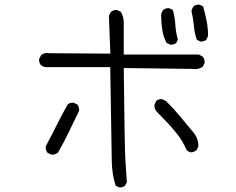

<svg xmlns="http://www.w3.org/2000/svg" viewBox="-20 -784 1040 847"><path d="M863.8 -601.1Q865.7 -600.6 868.2 -600.6Q870.6 -600.6 874.5 -601.6Q882.8 -602.5 889.6 -607.9L897.9 -625Q897.9 -660.2 891.4 -692.4Q884.8 -724.6 876 -755.9L860.8 -763.2Q858.9 -763.7 857.4 -763.7Q843.3 -763.7 834 -755.9Q826.7 -746.6 824.7 -734.9Q832.5 -701.7 835.4 -668.9Q837.9 -638.2 848.6 -608.4ZM733.4 -586.9Q747.1 -586.9 757.3 -594.2L764.6 -609.4Q755.4 -642.6 753.4 -676Q751.5 -709.5 742.2 -740.2L727.1 -747.6Q725.1 -748 723.6 -748Q709.5 -748 700.2 -740.2Q692.4 -731 690.9 -718.3Q690.9 -684.1 695.6 -653.6Q700.2 -623 714.4 -595.2L730 -587.4Q731.9 -586.9 733.4 -586.9ZM855 -141.1Q855 -173.8 832.5 -200.7Q806.2 -231.9 777.8 -266.6Q746.1 -305.2 712.9 -337.9L695.8 -346.2Q693.8 -346.7 689.9 -346.7Q686 -346.7 680.4 -345Q674.8 -343.3 669.9 -339.4L661.6 -322.8Q661.1 -320.8 661.1 -319.3Q661.1 -304.7 669.4 -293.5Q722.2 -240.7 753.9 -202.4Q785.6 -164.1 803.7 -121.1Q812.5 -113.8 824.2 -111.8Q836.4 -113.8 847.2 -121.6L855 -137.7Q855 -139.6 855 -141.1ZM209 -101.6Q224.6 -101.6 235.8 -110.8Q261.7 -155.8 283.7 -201.9Q305.7 -248 328.6 -294.4Q329.1 -296.4 329.1 -297.9Q329.1 -312 321.8 -322.8L305.2 -330.6Q303.2 -331.1 301.8 -331.1Q288.1 -331.1 278.8 -323.7Q252.9 -277.8 230 -231.7Q207 -185.5 182.1 -139.2Q181.6 -137.2 181.6 -135.7Q181.6 -121.6 189.5 -109.9L205.6 -102.1Q207 -101.6 209 -101.6ZM508.8 43Q522.5 43 531.2 35.6L539.6 20Q535.6 -31.7 532.7 -85.4Q529.8 -139.2 525.9 -483.9L829.1 -480Q834.5 -479 839.4 -479Q858.4 -479 874.5 -489.3L882.3 -505.4Q882.8 -507.3 882.8 -508.8Q882.8 -522.9 875 -533.7L857.4 -543.5H525.9V-683.6Q525.9 -710.9 512.7 -731.9L496.6 -739.7Q495.1 -740.2 493.7 -740.2Q479.5 -740.2 468.8 -731L460.4 -714.8L466.8 -547.4L195.8 -549.3Q191.4 -550.3 187.5 -550.3Q172.4 -550.3 161.1 -540.5L152.8 -523.9Q152.3 -522 152.3 -518.1Q152.3 -514.2 154.1 -508.3Q155.8 -502.4 160.2 -497.1Q169.4 -489.3 182.1 -487.8H466.3L473.1 -71.8Q474.1 -15.1 490.2 35.2L505.4 42.5Q507.3 43 508.8 43Z"/></svg>

Font: NaikaiFont
Style: Light
Weight: 300
Version: Version 1.89